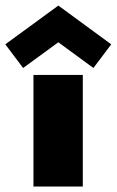

<svg xmlns="http://www.w3.org/2000/svg" viewBox="-102 -686 430 706"><path d="M-17 -436 -82.5 -523 112.5 -665.5 307 -523 241.5 -436 112.5 -530.5ZM21 0V-410.5H202.5V0Z"/></svg>

Font: League Spartan Black
Style: Regular
Weight: 900
Foundry: The League of Moveable Type
Version: Version 2.002